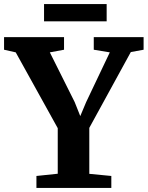

<svg xmlns="http://www.w3.org/2000/svg" viewBox="-39 -926 728 946"><path d="M245.5 -70V-294.5L38.5 -668L-19 -681V-743H276.5V-681L206.5 -668L329 -423L356.5 -354L385.5 -423L502 -668L423 -681V-743H668.5V-681L605.5 -669.5L401 -296V-69.5L509.5 -59V0H140.5V-59ZM486.5 -906V-821H178V-906Z"/></svg>

Font: Merriweather 20pt
Style: Bold
Weight: 700
Version: Version 2.100